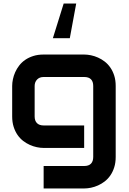

<svg xmlns="http://www.w3.org/2000/svg" viewBox="-20 -836 730 1085"><path d="M633.8 50.8Q633.8 83.5 625.5 109.6Q617.2 135.7 603.5 155.5Q589.8 175.3 571.8 189.2Q553.7 203.1 533.9 211.9Q514.2 220.7 493.9 224.9Q473.6 229 455.6 229H226.6V102.1H455.6Q481.4 102.1 494.1 88.9Q506.8 75.7 506.8 50.8V-350.1Q506.8 -375 494.1 -387.9Q481.4 -400.9 455.6 -400.9H226.6Q203.1 -400.9 189.5 -386.5Q175.8 -372.1 175.8 -350.1V-178.2Q175.8 -153.3 189 -140.1Q202.1 -127 227.5 -127H455.6V0H226.6Q208.5 0 188.5 -4.2Q168.5 -8.3 148.7 -17.1Q128.9 -25.9 110.8 -39.8Q92.8 -53.7 79.1 -73.5Q65.4 -93.3 57.1 -119.4Q48.8 -145.5 48.8 -178.2V-350.1Q48.8 -368.2 53 -388.2Q57.1 -408.2 65.9 -428Q74.7 -447.8 88.6 -465.8Q102.5 -483.9 122.3 -497.6Q142.1 -511.2 168 -519.5Q193.8 -527.8 226.6 -527.8H455.6Q473.6 -527.8 493.9 -523.7Q514.2 -519.5 533.9 -510.7Q553.7 -502 571.8 -488Q589.8 -474.1 603.5 -454.3Q617.2 -434.6 625.5 -408.7Q633.8 -382.8 633.8 -350.1ZM339.8 -815.9H410.6L374.5 -620.1H278.8Z"/></svg>

Font: Audiowide
Style: Regular
Weight: 400
Version: Version 1.003